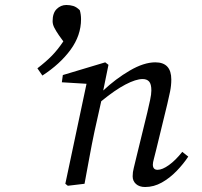

<svg xmlns="http://www.w3.org/2000/svg" viewBox="-20 -737 811 770"><path d="M319 0 252 8 242 0 327 -401 228 -407 232 -436 402 -487 415 -477 394 -374Q444 -421 500.5 -454Q557 -487 603 -487Q667 -487 667 -418Q667 -394 662 -369.5Q657 -345 651 -320L606 -135Q601 -114 597 -99.5Q593 -85 593 -77Q593 -56 612 -56Q631 -56 657.5 -75Q684 -94 711 -128L735 -109Q716 -80 688.5 -51.5Q661 -23 629 -5Q597 13 562 13Q539 13 525.5 1Q512 -11 512 -30Q512 -47 516.5 -63.5Q521 -80 528 -111L571 -287Q577 -313 582 -336Q587 -359 587 -374Q587 -400 578 -410Q569 -420 552 -420Q525 -420 483 -398Q441 -376 386 -331L359 -210Q348 -158 338.5 -105.5Q329 -53 319 0ZM246 -717Q261 -717 274 -713Q287 -709 300 -696Q305 -679 305 -660Q305 -595 263 -537.5Q221 -480 150 -434L130 -463Q165 -490 188 -513.5Q211 -537 234 -571L216 -596Q205 -612 198 -625.5Q191 -639 191 -652Q191 -685 207.5 -701Q224 -717 246 -717Z"/></svg>

Font: Source Serif Pro
Style: Italic
Weight: 400
Italic angle: -12°
Designer: Frank Grießhammer
Foundry: Adobe Systems Incorporated
Version: Version 3.001;hotconv 1.0.111;makeotfexe 2.5.65597